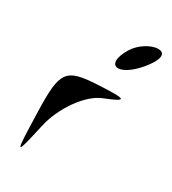

<svg xmlns="http://www.w3.org/2000/svg" viewBox="-222 -1052 1053 1174"><g transform="rotate(30 304.5 -464.5)"><path d="M97 -234C106 75 106 76 163 -176C195 -317 300 -464 397 -503C545 -562 534 -571 331 -560C112 -548 89 -516 97 -234ZM390 -838C297 -688 406 -660 525 -803C591 -882 599 -935 543 -935C492 -935 423 -891 390 -838Z"/></g></svg>

Font: Venom Sans
Style: Regular
Weight: 400
Version: Version 1.001